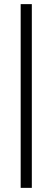

<svg xmlns="http://www.w3.org/2000/svg" viewBox="-20 -715 254 929"><path d="M134 194H80V-695H134Z"/></svg>

Font: Hind Jalandhar Light
Style: Regular
Weight: 300
Designer: Namrata Goyal
Foundry: Indian Type Foundry
Version: Version 0.702;PS 1.0;hotconv 1.0.81;makeotf.lib2.5.63406